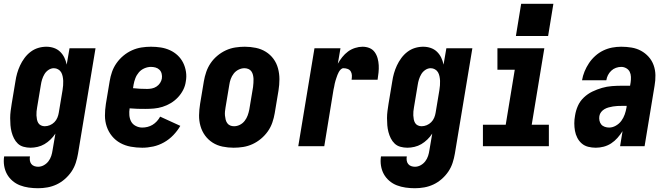

<svg xmlns="http://www.w3.org/2000/svg" viewBox="-33 -776 3553 1019"><path d="M169 223Q144 223 119.5 219.5Q95 216 73 207.5Q51 199 33 183.5Q15 168 4 148Q-7 128 -11 103.5Q-15 79 -11 54H126Q124 65 125.5 75.5Q127 86 133 94Q139 102 149 105.5Q159 109 169 109Q185 109 199.5 101Q214 93 224 80Q234 67 239 51.5Q244 36 246 21L261 -67Q250 -50 235 -35.5Q220 -21 203 -11Q186 -1 166.5 3.5Q147 8 129 8Q110 8 92 3Q74 -2 61.5 -14Q49 -26 41 -42Q33 -58 28.5 -75.5Q24 -93 22.5 -111.5Q21 -130 21 -149Q21 -168 23.5 -187Q26 -206 29 -225L49 -345Q52 -366 58 -387Q64 -408 73.5 -428.5Q83 -449 97 -468Q111 -487 129.5 -501Q148 -515 169.5 -521.5Q191 -528 213 -528Q234 -528 253 -521.5Q272 -515 286 -501.5Q300 -488 308.5 -470.5Q317 -453 321 -433L336 -520H474L381 40Q377 64 369 88.5Q361 113 346.5 134.5Q332 156 311.5 174Q291 192 267.5 203Q244 214 219 218.5Q194 223 169 223ZM204 -106Q218 -106 231.5 -111.5Q245 -117 255.5 -127.5Q266 -138 271.5 -151.5Q277 -165 279 -178L299 -298Q301 -311 302 -323Q303 -335 302.5 -347Q302 -359 299.5 -371Q297 -383 291.5 -392.5Q286 -402 275.5 -408Q265 -414 253 -414Q238 -414 224.5 -405Q211 -396 203 -382.5Q195 -369 190.5 -354.5Q186 -340 184 -326L164 -206Q162 -195 161 -184.5Q160 -174 160.5 -163.5Q161 -153 163 -142.5Q165 -132 170 -123.5Q175 -115 184.5 -110.5Q194 -106 204 -106Z M722 8Q691 8 661 2.5Q631 -3 605.5 -17Q580 -31 561.5 -53.5Q543 -76 533.5 -104Q524 -132 524 -162.5Q524 -193 529 -225L549 -345Q553 -370 561.5 -394.5Q570 -419 585.5 -441Q601 -463 622 -480.5Q643 -498 667.5 -509Q692 -520 717.5 -524Q743 -528 768 -528Q795 -528 820.5 -524Q846 -520 869 -509.5Q892 -499 910 -482Q928 -465 939 -443Q950 -421 954 -395Q958 -369 953 -343Q950 -320 939 -298.5Q928 -277 911 -259Q894 -241 873 -228.5Q852 -216 829.5 -209Q807 -202 784 -200Q761 -198 738 -198Q717 -198 696.5 -198.5Q676 -199 655 -201Q652 -183 653.5 -164.5Q655 -146 663 -131Q671 -116 687.5 -107.5Q704 -99 722 -99Q736 -99 750 -102.5Q764 -106 776.5 -113.5Q789 -121 799.5 -132.5Q810 -144 817 -157L924 -108Q909 -82 887 -59Q865 -36 837.5 -20.5Q810 -5 780.5 1.5Q751 8 722 8ZM748 -304Q760 -304 773 -306.5Q786 -309 797.5 -316.5Q809 -324 816.5 -335.5Q824 -347 826 -359Q828 -372 825 -384.5Q822 -397 813.5 -405.5Q805 -414 793 -417.5Q781 -421 768 -421Q751 -421 733.5 -413.5Q716 -406 704 -392Q692 -378 685.5 -361Q679 -344 676 -327L673 -308Q691 -306 710 -305Q729 -304 748 -304Z M1207 8Q1207 8 1207 8Q1207 8 1207 8Q1177 8 1148 2Q1119 -4 1095.5 -19Q1072 -34 1055.5 -56.5Q1039 -79 1031 -107Q1023 -135 1023.5 -164.5Q1024 -194 1029 -225L1049 -345Q1053 -369 1061.5 -394Q1070 -419 1085 -441Q1100 -463 1121 -480.5Q1142 -498 1166 -509Q1190 -520 1215.5 -524Q1241 -528 1266 -528Q1266 -528 1266 -528Q1266 -528 1266 -528Q1296 -528 1325 -522Q1354 -516 1378 -501Q1402 -486 1418.5 -463.5Q1435 -441 1442.5 -413Q1450 -385 1450 -355.5Q1450 -326 1445 -295L1425 -175Q1421 -151 1412.5 -126Q1404 -101 1388.5 -79Q1373 -57 1352 -39.5Q1331 -22 1307 -11Q1283 0 1257.5 4Q1232 8 1207 8ZM1209 -106Q1225 -106 1240 -113.5Q1255 -121 1265.5 -134.5Q1276 -148 1281.5 -163.5Q1287 -179 1290 -194L1310 -314Q1311 -325 1312 -336Q1313 -347 1312.5 -357.5Q1312 -368 1309.5 -378.5Q1307 -389 1301 -397.5Q1295 -406 1285 -410Q1275 -414 1264 -414Q1249 -414 1233.5 -406.5Q1218 -399 1207.5 -385.5Q1197 -372 1191.5 -356.5Q1186 -341 1184 -326L1164 -206Q1162 -195 1161 -184Q1160 -173 1161 -162.5Q1162 -152 1164.5 -141.5Q1167 -131 1173 -122.5Q1179 -114 1188.5 -110Q1198 -106 1209 -106Z M1550 0 1636 -520H1774L1760 -438Q1770 -456 1783.5 -473Q1797 -490 1814 -502.5Q1831 -515 1851.5 -521.5Q1872 -528 1891 -528Q1911 -528 1928 -521Q1945 -514 1955.5 -499.5Q1966 -485 1971 -467Q1976 -449 1977 -430Q1978 -411 1976 -391.5Q1974 -372 1971 -353H1833Q1835 -365 1834.5 -376.5Q1834 -388 1828.5 -397Q1823 -406 1812.5 -410Q1802 -414 1790 -414Q1782 -414 1775.5 -407.5Q1769 -401 1765 -393.5Q1761 -386 1758 -378.5Q1755 -371 1752.5 -363Q1750 -355 1747.5 -347.5Q1745 -340 1743.5 -332Q1742 -324 1740.5 -316Q1739 -308 1737 -300L1688 0Z M2169 223Q2144 223 2119.5 219.5Q2095 216 2073 207.5Q2051 199 2033 183.5Q2015 168 2004 148Q1993 128 1989 103.5Q1985 79 1989 54H2126Q2124 65 2125.5 75.5Q2127 86 2133 94Q2139 102 2149 105.5Q2159 109 2169 109Q2185 109 2199.5 101Q2214 93 2224 80Q2234 67 2239 51.5Q2244 36 2246 21L2261 -67Q2250 -50 2235 -35.5Q2220 -21 2203 -11Q2186 -1 2166.5 3.5Q2147 8 2129 8Q2110 8 2092 3Q2074 -2 2061.5 -14Q2049 -26 2041 -42Q2033 -58 2028.5 -75.5Q2024 -93 2022.5 -111.5Q2021 -130 2021 -149Q2021 -168 2023.5 -187Q2026 -206 2029 -225L2049 -345Q2052 -366 2058 -387Q2064 -408 2073.5 -428.5Q2083 -449 2097 -468Q2111 -487 2129.5 -501Q2148 -515 2169.5 -521.5Q2191 -528 2213 -528Q2234 -528 2253 -521.5Q2272 -515 2286 -501.5Q2300 -488 2308.5 -470.5Q2317 -453 2321 -433L2336 -520H2474L2381 40Q2377 64 2369 88.5Q2361 113 2346.5 134.5Q2332 156 2311.5 174Q2291 192 2267.5 203Q2244 214 2219 218.5Q2194 223 2169 223ZM2204 -106Q2218 -106 2231.5 -111.5Q2245 -117 2255.5 -127.5Q2266 -138 2271.5 -151.5Q2277 -165 2279 -178L2299 -298Q2301 -311 2302 -323Q2303 -335 2302.5 -347Q2302 -359 2299.5 -371Q2297 -383 2291.5 -392.5Q2286 -402 2275.5 -408Q2265 -414 2253 -414Q2238 -414 2224.5 -405Q2211 -396 2203 -382.5Q2195 -369 2190.5 -354.5Q2186 -340 2184 -326L2164 -206Q2162 -195 2161 -184.5Q2160 -174 2160.5 -163.5Q2161 -153 2163 -142.5Q2165 -132 2170 -123.5Q2175 -115 2184.5 -110.5Q2194 -106 2204 -106Z M2530 0V-114H2651L2699 -406H2607V-520H2856L2789 -114H2880V0ZM2705 -585 2733 -756H2904L2876 -585Z M3129 8Q3108 8 3088.5 3Q3069 -2 3054.5 -14.5Q3040 -27 3031 -44.5Q3022 -62 3018.5 -81.5Q3015 -101 3015 -121.5Q3015 -142 3019 -163Q3023 -189 3034 -214Q3045 -239 3065.5 -258.5Q3086 -278 3111 -290Q3136 -302 3162 -309.5Q3188 -317 3214.5 -319Q3241 -321 3266 -321H3311L3314 -339Q3316 -353 3315.5 -368Q3315 -383 3309 -395Q3303 -407 3290.5 -414Q3278 -421 3264 -421Q3250 -421 3236 -416Q3222 -411 3211 -400.5Q3200 -390 3193.5 -377Q3187 -364 3185 -350H3056Q3060 -374 3069.5 -397Q3079 -420 3093 -441Q3107 -462 3126.5 -479.5Q3146 -497 3169 -508Q3192 -519 3216 -523.5Q3240 -528 3264 -528Q3292 -528 3319 -523.5Q3346 -519 3369 -506.5Q3392 -494 3409.5 -474.5Q3427 -455 3436 -430Q3445 -405 3445.5 -377Q3446 -349 3441 -321L3388 0H3258L3271 -80Q3259 -61 3244 -44Q3229 -27 3210.5 -15Q3192 -3 3171 2.5Q3150 8 3129 8ZM3200 -99Q3218 -99 3235.5 -109Q3253 -119 3264.5 -134.5Q3276 -150 3282.5 -168.5Q3289 -187 3292 -205L3293 -214H3266Q3255 -214 3243.5 -213.5Q3232 -213 3220.5 -211Q3209 -209 3197.5 -206Q3186 -203 3175.5 -197Q3165 -191 3157.5 -181.5Q3150 -172 3148 -160Q3146 -148 3148.5 -136Q3151 -124 3158 -115.5Q3165 -107 3176.5 -103Q3188 -99 3200 -99Z"/></svg>

Font: Iosevka SS04 Heavy
Style: Italic
Weight: 900
Italic angle: -9°
Monospace: yes
Designer: Belleve Invis
Foundry: Belleve Invis
Version: Version 19.0.0; ttfautohint (v1.8.4)